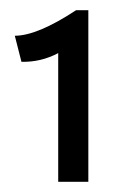

<svg xmlns="http://www.w3.org/2000/svg" viewBox="-20 -556 257 376"><path d="M22 -435 9 -486Q53 -486 129 -536H153V-200H94V-452Q60 -434 22 -435Z"/></svg>

Font: Bellota Text
Style: Regular
Weight: 400
Designer: Kemie Guaida
Foundry: Kemie Guaida
Version: Version 4.001